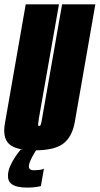

<svg xmlns="http://www.w3.org/2000/svg" viewBox="-44 -695 463 892"><path d="M117 3.5Q207 3.5 248.5 -26.8Q290 -57 303 -125.5L399 -675H244.5L152 -147.5Q149 -127.5 146.2 -118.5Q143.5 -109.5 137.5 -109.5Q132.5 -109.5 133.2 -118.5Q134 -127.5 137 -147.5L230 -675H75.5L-20.5 -125.5Q-33.5 -57 -2.5 -26.8Q28.5 3.5 117 3.5ZM80.5 176.5Q97.5 176.5 111.5 175.2Q125.5 174 135.2 171.8Q145 169.5 146 169.5L160 88.5Q159 89.5 151.5 91.8Q144 94 133.8 95Q123.5 96 112.5 96Q101.5 96 95.8 91.2Q90 86.5 90 78.5Q90 68.5 96.2 53.8Q102.5 39 111 24Q119.5 9 126 0H52Q41.5 12.5 27.2 33.2Q13 54 3 77.2Q-7 100.5 -7 122Q-7 144.5 5.5 156.2Q18 168 38.2 172.2Q58.5 176.5 80.5 176.5Z"/></svg>

Font: Anybody UltraCondensed ExtraBold
Style: Italic
Weight: 800
Width: 1
Italic angle: -10°
Version: Version 1.113;gftools[0.9.25]